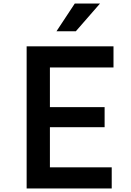

<svg xmlns="http://www.w3.org/2000/svg" viewBox="-20 -1061 740 1081"><path d="M130 0V-800H619V-681H261V-458H569V-345H261V-119H609V0ZM298 -885 401 -1041H543L407 -885Z"/></svg>

Font: Martian Mono Medium
Style: Regular
Weight: 500
Monospace: yes
Designer: Roman Shamin
Foundry: Evil Martians
Version: Version 1.000; ttfautohint (v1.8.4.7-5d5b)